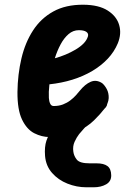

<svg xmlns="http://www.w3.org/2000/svg" viewBox="-20 -571 568 814"><path d="M190.5 10Q157 10 125.2 -6.2Q93.5 -22.5 73.5 -64Q53.5 -105.5 54 -181Q55 -256 70.8 -323Q86.5 -390 119.8 -441.5Q153 -493 205.8 -522.2Q258.5 -551.5 333.5 -551Q399 -550.5 436.8 -526.2Q474.5 -502 485.2 -465Q496 -428 479.5 -387.5Q464.5 -351.5 436.8 -322Q409 -292.5 371 -270Q333 -247.5 287 -233.2Q241 -219 189.5 -213.5Q189 -205.5 188.2 -197.2Q187.5 -189 187 -182Q186.5 -170 187.2 -155.8Q188 -141.5 192.8 -131.5Q197.5 -121.5 207.5 -121.5Q229.5 -121.5 247 -128.2Q264.5 -135 278.2 -145.5Q292 -156 301.8 -167Q311.5 -178 318 -186Q340.5 -214 364.5 -224.2Q388.5 -234.5 413 -218.5Q424 -209.5 432.8 -193Q441.5 -176.5 440.8 -155Q440 -133.5 422 -109Q407 -89 378.8 -61Q350.5 -33 304.8 -11.5Q259 10 190.5 10ZM212.5 -324Q235 -330 257.8 -339.5Q280.5 -349 300.8 -361Q321 -373 334.8 -387.2Q348.5 -401.5 353 -417.5Q356 -429 346 -436Q336 -443 314 -443Q290 -443 270.8 -426.5Q251.5 -410 237 -383Q222.5 -356 212.5 -324ZM346 223Q305 223 266 207.5Q227 192 200.8 162.2Q174.5 132.5 171 90Q168 51.5 176.8 25.5Q185.5 -0.5 205 -24Q218.5 -41 237 -62Q255.5 -83 274.8 -103.5Q294 -124 310 -139.5Q323.5 -152.5 339.5 -159.2Q355.5 -166 377.5 -166Q394 -166 410.5 -158Q427 -150 432.8 -137Q438.5 -124 422 -109Q397 -86.5 365.2 -55.8Q333.5 -25 315.5 -2.5Q305 11 296.2 30.2Q287.5 49.5 291 72.5Q293.5 91 306 106.2Q318.5 121.5 360.5 121.5H390Q420 121.5 435.5 133Q451 144.5 451.5 172Q452 198 430 210.5Q408 223 377.5 223Z"/></svg>

Font: Edu NSW ACT Hand Pre
Style: Regular
Weight: 400
Designer: Tina and Corey Anderson, Eben Sorkin, Mirko Velimirovic
Foundry: Sorkin Type Co.
Version: Version 2.000